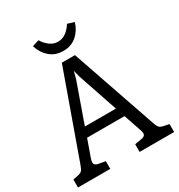

<svg xmlns="http://www.w3.org/2000/svg" viewBox="-213 -1051 1108 1190"><g transform="rotate(-30 340.5 -456.5)"><path d="M684 -57V0H437V-55L489 -64Q515 -69 515 -88Q515 -97 511 -109L467 -239H199L154 -112Q150 -98 150 -90Q150 -69 177 -64L227 -55V0H-4V-57L31 -64Q51 -68 60 -76.5Q69 -85 78 -110L296 -720H390L600 -110Q608 -86 617.5 -77Q627 -68 648 -64ZM444 -306 348 -589 335 -639 322 -589 222 -306ZM192 -898 240 -913Q257 -884 283.5 -864Q310 -844 342 -844Q374 -844 400.5 -864Q427 -884 444 -913L492 -898Q476 -845 437.5 -811.5Q399 -778 342 -778Q285 -778 246.5 -811.5Q208 -845 192 -898Z"/></g></svg>

Font: Enriqueta
Style: Regular
Weight: 400
Designer: Viviana Monsalve, Gustavo Ibarra
Foundry: 72Puntos
Version: Version 2.000